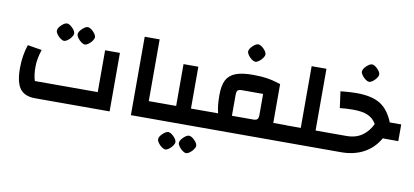

<svg xmlns="http://www.w3.org/2000/svg" viewBox="-82 -1013 3272 1519"><g transform="rotate(10 1554.0 -253.5)"><path d="M60 -214Q60 -316 90 -404L204 -385Q179 -308 179 -247Q179 -176 194 -134H699V-470H818V0H219Q135 0 97.5 -50Q60 -100 60 -214ZM296 -557Q296 -577 321 -601.5Q346 -626 366 -627Q386 -626 410.5 -601.5Q435 -577 435 -557Q435 -545 423 -528Q411 -511 394.5 -499Q378 -487 366 -487Q353 -487 336.5 -499Q320 -511 308 -527.5Q296 -544 296 -557ZM463 -557Q463 -577 488 -601.5Q513 -626 533 -627Q553 -626 577.5 -601.5Q602 -577 602 -557Q602 -545 590 -528Q578 -511 561.5 -499Q545 -487 533 -487Q520 -487 503.5 -499Q487 -511 475 -527.5Q463 -544 463 -557Z M989 -630H1109V-134H1214V0H989Z M1554 -134V0H1174V-134H1329V-470H1448V-134ZM1234 150Q1234 130 1259 105.5Q1284 81 1304 80Q1324 81 1348.5 105.5Q1373 130 1373 150Q1373 162 1361 179Q1349 196 1332.5 208Q1316 220 1304 220Q1291 220 1274.5 208Q1258 196 1246 179.5Q1234 163 1234 150ZM1401 150Q1401 130 1426 105.5Q1451 81 1471 80Q1491 81 1515.5 105.5Q1540 130 1540 150Q1540 162 1528 179Q1516 196 1499.5 208Q1483 220 1471 220Q1458 220 1441.5 208Q1425 196 1413 179.5Q1401 163 1401 150Z M2215 -135V0H1514V-134H1666Q1658 -166 1654.5 -198Q1651 -230 1651 -280Q1651 -355 1673 -398.5Q1695 -442 1746 -462Q1797 -482 1885 -482Q1950 -482 2001 -474Q2052 -466 2109 -447V-135ZM1990 -347H1820Q1795 -347 1786 -337.5Q1777 -328 1777 -301V-134H1948Q1972 -134 1981 -143.5Q1990 -153 1990 -178ZM1815 -657Q1815 -677 1840 -701.5Q1865 -726 1885 -727Q1905 -726 1929.5 -701.5Q1954 -677 1954 -657Q1954 -645 1942 -628Q1930 -611 1913.5 -599Q1897 -587 1885 -587Q1872 -587 1855.5 -599Q1839 -611 1827 -627.5Q1815 -644 1815 -657Z M2555 -134V0H2175V-134H2330V-630H2449V-134Z M3108 -299V-165H3002Q2990 -165 2984 -166Q2936 -83 2858 -41.5Q2780 0 2678 0H2515V-134H2695Q2773 -134 2823.5 -170.5Q2874 -207 2901 -266Q2875 -310 2831.5 -329Q2788 -348 2714 -348Q2655 -348 2607 -342L2589 -474Q2664 -482 2717 -482Q2840 -482 2908.5 -439.5Q2977 -397 3016 -299ZM2729 -657Q2729 -677 2754 -701.5Q2779 -726 2799 -727Q2819 -726 2843.5 -701.5Q2868 -677 2868 -657Q2868 -645 2856 -628Q2844 -611 2827.5 -599Q2811 -587 2799 -587Q2786 -587 2769.5 -599Q2753 -611 2741 -627.5Q2729 -644 2729 -657Z"/></g></svg>

Font: Changa SemiBold
Style: Regular
Weight: 600
Designer: Eduardo Rodriguez Tunni
Foundry: Eduardo Rodriguez Tunni
Version: Version 2.002; ttfautohint (v1.5) -l 8 -r 50 -G 150 -x 14 -H